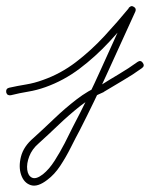

<svg xmlns="http://www.w3.org/2000/svg" viewBox="-33 -286 482 617"><path d="M2 20Q-10 22 -13 11Q-15 -1 -4 -4Q23 -10 50.5 -14.5Q78 -19 105 -29Q162 -49 211 -86.5Q260 -124 302.5 -170Q345 -216 382 -261Q388 -270 397 -264Q406 -259 402 -249Q358 -153 314.5 -57Q271 39 223 133Q210 157 194.5 188Q179 219 160.5 247Q142 275 119 292Q88 316 66 309Q44 302 35 276Q26 250 34.5 217Q43 184 75 157Q75 157 75 157Q75 157 75 157Q107 128 141.5 95Q176 62 213 33.5Q250 5 290 -12Q290 -12 290 -12Q289 -11 289 -11Q319 -30 349.5 -48Q380 -66 409 -87Q409 -87 409 -87Q409 -87 409 -87Q419 -94 426 -84Q433 -74 423 -67Q394 -46 363 -28Q332 -10 301 9Q301 9 300 10Q300 10 300 10Q261 26 225 54.5Q189 83 155.5 115Q122 147 91 175Q91 175 91 175Q91 175 91 175Q70 193 61 216.5Q52 240 54.5 259.5Q57 279 70 285Q83 291 105 274Q125 258 142.5 230.5Q160 203 175 174Q190 145 201 122Q250 29 293 -67Q336 -163 380 -259Q382 -264 387 -264Q392 -264 396 -262Q400 -259 402 -255Q404 -251 400 -247Q362 -199 318 -151.5Q274 -104 223 -65.5Q172 -27 113 -6Q85 4 57.5 8.5Q30 13 2 20Q2 20 2 20Q2 20 2 20Z"/></svg>

Font: FRB American Cursive Light
Style: Italic
Weight: 300
Italic angle: -25°
Version: Version 2.0;Modular Font Editor K font №1